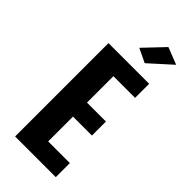

<svg xmlns="http://www.w3.org/2000/svg" viewBox="-284 -964 1018 1018"><g transform="rotate(45 225.0 -455.0)"><path d="M73.5 0V-700H378.5V-594.5H216V-396.5H358V-291.5H216V-105.5H378.5V0ZM284.5 -760.5 206.5 -798 313 -910 408.5 -872.5Z"/></g></svg>

Font: Trispace Condensed SemiBold
Style: Regular
Weight: 600
Width: 3
Designer: Tyler Finck
Foundry: Etcetera Type Company
Version: Version 1.210; ttfautohint (v1.8.3)